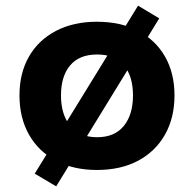

<svg xmlns="http://www.w3.org/2000/svg" viewBox="-20 -591 686 680"><path d="M323 11Q240 11 178 -22Q116 -55 82.5 -114.5Q49 -174 49 -253Q49 -332 82.5 -390.5Q116 -449 178 -481.5Q240 -514 323 -514Q408 -514 469.5 -481.5Q531 -449 564.5 -390.5Q598 -332 598 -253Q598 -174 564.5 -114.5Q531 -55 469.5 -22Q408 11 323 11ZM324 -105Q386 -105 418.5 -145Q451 -185 451 -253Q451 -321 419 -359.5Q387 -398 324 -398Q261 -398 228.5 -359.5Q196 -321 196 -253Q196 -185 229 -145Q262 -105 324 -105ZM179 69 103 24 469 -571 544 -526Z"/></svg>

Font: Nunito Sans 7pt ExtraBold
Style: Regular
Weight: 800
Designer: Vernon Adams
Foundry: Vernon Adams
Version: Version 3.101;gftools[0.9.27]